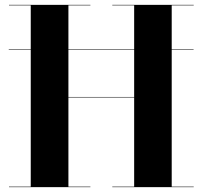

<svg xmlns="http://www.w3.org/2000/svg" viewBox="-20 -770 833 790"><path d="M16 -564.5V-566.5H776.5V-564.5ZM777 -750V-748H686.5V-2H777V0H442V-2H532V-369H261.5V-2H352V0H17V-2H106.5V-748H17V-750H352V-748H261.5V-371H532V-748H442V-750Z"/></svg>

Font: Bodoni Moda 96pt
Style: Bold
Weight: 700
Version: Version 2.005